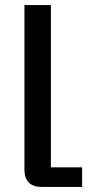

<svg xmlns="http://www.w3.org/2000/svg" viewBox="-20 -742 367 762"><path d="M77 -68V-722H182V-78H306V0H146Q112 0 94.5 -17.5Q77 -35 77 -68Z"/></svg>

Font: Mozilla Text BETA Medium
Style: Regular
Weight: 500
Designer: Studio DRAMA
Foundry: Studio DRAMA
Version: Version 0.100